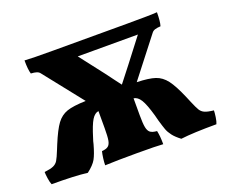

<svg xmlns="http://www.w3.org/2000/svg" viewBox="-113 -854 1221 1038"><g transform="rotate(-20 497.0 -335.0)"><path d="M882 -161Q898 -123 907 -108.5Q916 -94 932 -86.5Q948 -79 984 -75Q984 -62 980.5 -37.5Q977 -13 971 0Q837 0 766 9Q738 -12 723 -31.5Q708 -51 701 -70Q694 -89 683 -127Q682 -133 675 -158Q655 -228 638 -255Q621 -282 598 -285V-187Q598 -140 602.5 -117.5Q607 -95 619 -86Q631 -77 657 -75Q664 -44 664 3Q628 0 514 0Q396 0 330 3Q330 -14 333 -37Q336 -60 340 -75Q365 -77 376.5 -86Q388 -95 392 -117Q396 -139 396 -187V-285Q374 -282 357 -254.5Q340 -227 319 -158Q313 -141 310 -126Q295 -72 280.5 -46Q266 -20 228 9Q157 0 23 0Q17 -13 13.5 -37.5Q10 -62 10 -75Q45 -79 62 -86.5Q79 -94 88.5 -109.5Q98 -125 114 -165L125 -192Q156 -267 180.5 -300Q205 -333 241 -345.5Q277 -358 350 -360L174 -582Q167 -592 154.5 -596Q142 -600 122 -601Q114 -626 114 -679Q152 -676 283 -676H707Q839 -676 876 -679Q876 -626 868 -601Q848 -600 835.5 -596Q823 -592 816 -582L644 -361Q713 -359 749 -347Q785 -335 811 -301Q837 -267 869 -192ZM392 -601 498 -464Q505 -455 539 -409L564 -376L632 -463L738 -601Z"/></g></svg>

Font: Vollkorn SC Black
Style: Regular
Weight: 900
Designer: Friedrich Althausen
Foundry: Friedrich Althausen
Version: Version 4.015